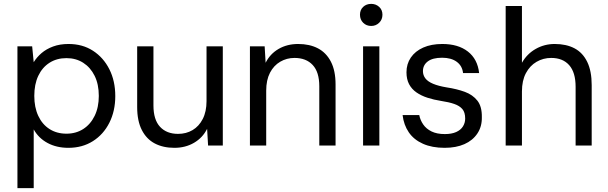

<svg xmlns="http://www.w3.org/2000/svg" viewBox="-20 -751 3137 991"><path d="M70 220V-512H146L154 -430Q170 -456 194.5 -477Q219 -498 254 -511Q289 -524 334 -524Q406 -524 460 -489Q514 -454 544.5 -393.5Q575 -333 575 -255Q575 -178 544.5 -117.5Q514 -57 459.5 -22.5Q405 12 333 12Q272 12 225.5 -13Q179 -38 154 -83V220ZM323 -61Q372 -61 409.5 -85Q447 -109 468.5 -153Q490 -197 490 -256Q490 -316 468.5 -359.5Q447 -403 409.5 -427Q372 -451 323 -451Q273 -451 235.5 -427Q198 -403 177.5 -359.5Q157 -316 157 -256Q157 -197 177.5 -153Q198 -109 235.5 -85Q273 -61 323 -61Z M880 12Q822 12 779 -10.5Q736 -33 712 -80Q688 -127 688 -198V-512H772V-207Q772 -133 806 -96.5Q840 -60 899 -60Q941 -60 974 -79.5Q1007 -99 1026.5 -137Q1046 -175 1046 -229V-512H1130V0H1054L1049 -86Q1026 -40 981.5 -14Q937 12 880 12Z M1270 0V-512H1346L1351 -427Q1374 -473 1418 -498.5Q1462 -524 1519 -524Q1578 -524 1621 -501.5Q1664 -479 1688 -432.5Q1712 -386 1712 -315V0H1628V-306Q1628 -379 1594 -415.5Q1560 -452 1500 -452Q1460 -452 1426.5 -432.5Q1393 -413 1373.5 -375.5Q1354 -338 1354 -283V0Z M1854 0V-512H1938V0ZM1896 -617Q1871 -617 1854.5 -633.5Q1838 -650 1838 -675Q1838 -700 1854.5 -715.5Q1871 -731 1896 -731Q1920 -731 1937 -715.5Q1954 -700 1954 -675Q1954 -650 1937 -633.5Q1920 -617 1896 -617Z M2275 12Q2210 12 2163 -9Q2116 -30 2090 -68Q2064 -106 2058 -157H2144Q2149 -131 2164.5 -108.5Q2180 -86 2207.5 -72.5Q2235 -59 2276 -59Q2311 -59 2334.5 -69.5Q2358 -80 2369.5 -98.5Q2381 -117 2381 -139Q2381 -171 2366.5 -188Q2352 -205 2324.5 -214.5Q2297 -224 2257 -230Q2219 -236 2186.5 -246.5Q2154 -257 2129.5 -274Q2105 -291 2091.5 -316.5Q2078 -342 2078 -378Q2078 -421 2100.5 -454Q2123 -487 2164.5 -505.5Q2206 -524 2263 -524Q2345 -524 2395 -485Q2445 -446 2453 -374H2370Q2366 -411 2337.5 -432Q2309 -453 2262 -453Q2213 -453 2188 -434Q2163 -415 2163 -384Q2163 -363 2175.5 -346.5Q2188 -330 2215.5 -318.5Q2243 -307 2285 -300Q2338 -292 2379 -277Q2420 -262 2444 -231.5Q2468 -201 2467 -146Q2468 -98 2444 -62Q2420 -26 2377 -7Q2334 12 2275 12Z M2590 0V-720H2674V-427Q2700 -473 2745 -498.5Q2790 -524 2843 -524Q2903 -524 2945.5 -501.5Q2988 -479 3011 -431.5Q3034 -384 3034 -312V0H2951V-303Q2951 -377 2918 -414.5Q2885 -452 2825 -452Q2784 -452 2749.5 -432Q2715 -412 2694.5 -373.5Q2674 -335 2674 -279V0Z"/></svg>

Font: DM Sans 12pt
Style: Regular
Weight: 400
Version: Version 4.004;gftools[0.9.30]